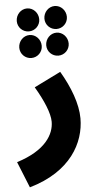

<svg xmlns="http://www.w3.org/2000/svg" viewBox="-100 -837 574 1107"><g transform="rotate(-5 187.5 -283.5)"><path d="M100 -665C136 -665 165 -694 165 -730C165 -767 136 -798 100 -798C64 -798 35 -767 35 -730C35 -694 64 -665 100 -665ZM260 -665C296 -665 325 -694 325 -730C325 -767 296 -798 260 -798C224 -798 195 -767 195 -730C195 -694 224 -665 260 -665ZM101 -511C137 -511 166 -540 166 -576C166 -613 137 -644 101 -644C65 -644 36 -613 36 -576C36 -540 65 -511 101 -511ZM257 -511C293 -511 322 -540 322 -576C322 -613 293 -644 257 -644C221 -644 192 -613 192 -576C192 -540 221 -511 257 -511ZM27 231C267 162 352 1 352 -140C352 -224 314 -324 259 -417L105 -341C153 -260 185 -184 185 -135C185 -64 136 27 -34 80Z"/></g></svg>

Font: Noto Sans Arabic SemCond Blk
Style: Regular
Weight: 900
Width: 4
Designer: Monotype Design Team, Nadine Chahine, Nizar Qandah and Khaled Hosny
Foundry: Monotype Imaging Inc.
Version: Version 2.012